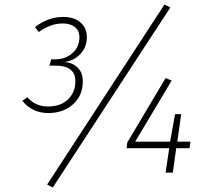

<svg xmlns="http://www.w3.org/2000/svg" viewBox="-20 -765 942 851"><path d="M709 -745 735 -732 214 66 189 53ZM347 -404Q347 -342 304 -303Q261 -264 194 -264Q123 -264 79 -318L101 -334Q137 -293 193 -293Q249 -293 281.5 -324.5Q314 -356 314 -405Q314 -474 227 -474H199L207 -502H225Q270 -502 301 -529.5Q332 -557 332 -600Q332 -629 312 -645Q292 -661 258 -661Q204 -661 152 -623L135 -645Q194 -690 260 -690Q308 -690 336.5 -665.5Q365 -641 365 -600Q365 -557 337 -526.5Q309 -496 265 -490Q301 -488 324 -465.5Q347 -443 347 -404ZM824 -137 820 -108H761L746 0H714L730 -108H541L544 -133L714 -419L741 -408L579 -137H734L756 -259H783L766 -137Z"/></svg>

Font: Fira Sans UltraLight
Style: Italic
Weight: 200
Italic angle: -8°
Designer: Carrois Corporate & Edenspiekermann AG
Foundry: Carrois Corporate GbR & Edenspiekermann AG
Version: Version 4.203;PS 004.203;hotconv 1.0.88;makeotf.lib2.5.64775